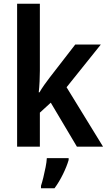

<svg xmlns="http://www.w3.org/2000/svg" viewBox="-20 -780 572 1021"><path d="M192 -404Q192 -378 190.5 -346.5Q189 -315 186 -289H190Q199 -305 215 -328Q231 -351 243 -366L380 -543H516L334 -316L528 0H389L250 -234L192 -181V0H71V-760H192ZM345 71Q335 105 315 146Q295 187 270 221H198V208Q204 190 210.5 163.5Q217 137 222.5 109Q228 81 229 61H345Z"/></svg>

Font: Noto Sans Khmer UI SemiCondensed SemiBold
Style: Regular
Weight: 600
Width: 4
Designer: Danh Hong and the Monotype Design Team
Foundry: Monotype Imaging Inc.
Version: Version 2.002; ttfautohint (v1.8.4.7-5d5b)